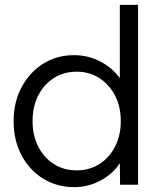

<svg xmlns="http://www.w3.org/2000/svg" viewBox="-20 -760 661 790"><path d="M285 10Q214 10 157.5 -25Q101 -60 68.5 -121.5Q36 -183 36 -261Q36 -340 69 -401.5Q102 -463 158 -498Q214 -533 284 -533Q344 -533 394.5 -506Q445 -479 473 -438V-740H548V0H474L473 -89Q447 -47 396 -18.5Q345 10 285 10ZM296 -59Q348 -59 389 -85Q430 -111 453.5 -157Q477 -203 477 -262Q477 -321 453.5 -366.5Q430 -412 389 -438.5Q348 -465 296 -465Q242 -465 201 -438.5Q160 -412 137 -366.5Q114 -321 114 -262Q114 -203 137 -157.5Q160 -112 201 -85.5Q242 -59 296 -59Z"/></svg>

Font: Lexend Light
Style: Regular
Weight: 300
Designer: Bonnie Shaver-Troup, Thomas Jockin
Foundry: Lexend
Version: Version 1.007; ttfautohint (v1.8.3)